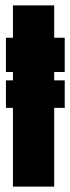

<svg xmlns="http://www.w3.org/2000/svg" viewBox="-20 -692 260 712"><path d="M2 -425H28V-394H2V-292H28V0H181V-292H220V-394H181V-425H220V-552H181V-672H28V-552H2Z"/></svg>

Font: Queering Heavy
Style: Bold
Weight: 900
Designer: Adam Naccarato
Foundry: adamnac
Version: Version 2.000;hotconv 1.0.109;makeotfexe 2.5.65596